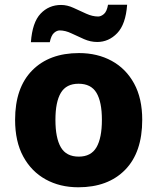

<svg xmlns="http://www.w3.org/2000/svg" viewBox="-20 -784 667 814"><path d="M583 -276Q583 -138 510.5 -64Q438 10 312 10Q234 10 173.5 -23.5Q113 -57 78.5 -120.5Q44 -184 44 -276Q44 -412 116.5 -485.5Q189 -559 315 -559Q393 -559 453.5 -526Q514 -493 548.5 -430Q583 -367 583 -276ZM215 -276Q215 -199 238 -159.5Q261 -120 314 -120Q366 -120 389 -159.5Q412 -199 412 -276Q412 -352 389 -390.5Q366 -429 313 -429Q261 -429 238 -390.5Q215 -352 215 -276ZM111 -605Q117 -689 152 -726Q187 -763 239 -763Q265 -763 292 -750.5Q319 -738 345.5 -726Q372 -714 396 -714Q408 -714 420.5 -724.5Q433 -735 438 -764H519Q513 -681 477 -643.5Q441 -606 392 -606Q364 -606 336.5 -618Q309 -630 283 -642.5Q257 -655 233 -655Q221 -655 209 -644.5Q197 -634 191 -605Z"/></svg>

Font: Noto Sans Sinhala ExtraBold
Style: Regular
Weight: 800
Designer: Jelle Bosma - Monotype Design Team
Foundry: Monotype Imaging Inc.
Version: Version 2.006; ttfautohint (v1.8.4.7-5d5b)